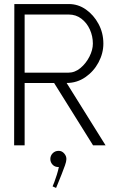

<svg xmlns="http://www.w3.org/2000/svg" viewBox="-20 -720 583 951"><path d="M503 0H441L248 -309H102V0H50L51 -700H321Q367 -700 405.5 -673Q444 -646 468 -601.5Q492 -557 492 -504Q492 -456 468 -411Q444 -366 402.5 -337.5Q361 -309 310 -309ZM440 -504Q440 -541 425 -574Q410 -607 383 -627.5Q356 -648 321 -648H102V-360H318Q351 -360 378.5 -383Q406 -406 423 -439.5Q440 -473 440 -504ZM229.3 67.6Q229.3 51.3 240.9 39.2Q252.6 27.1 270.7 27.1Q287.1 27.1 298.7 40.9Q310.4 54.7 308.6 71.1Q308.6 79.7 301.7 99.6Q294.8 119.4 285.3 143.1Q275.8 166.9 268.1 185.8Q260.3 204.8 257.7 210.9L240.5 203.1Q243.1 197.9 249.1 182Q255.1 166 261.6 145.3Q268.1 124.6 271.5 107.3Q252.6 108.2 240.9 96.1Q229.3 84 229.3 67.6Z"/></svg>

Font: Kulim Park ExtraLight
Style: Regular
Weight: 275
Designer: Noponies / Dale Sattler
Foundry: Noponies
Version: Version 1.000; ttfautohint (v1.8.3)